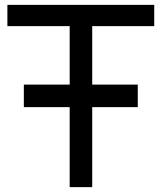

<svg xmlns="http://www.w3.org/2000/svg" viewBox="-20 -770 665 790"><path d="M614.6 -662.5V-750H10.4V-662.5H266.7V-421.9H78.1V-329.2H266.7V0H359.4V-329.2H546.9V-421.9H359.4V-662.5Z"/></svg>

Font: Manrope3 Medium
Style: Regular
Weight: 500
Width: 4
Designer: Mikhail Sharanda
Foundry: Mikhail Sharanda
Version: Version 3.000;PS 003.000;hotconv 1.0.88;makeotf.lib2.5.64775